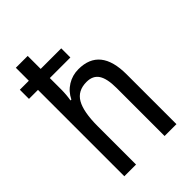

<svg xmlns="http://www.w3.org/2000/svg" viewBox="-223 -856 951 951"><g transform="rotate(-45 252.5 -380.0)"><path d="M154 -760V-669H298V-605H154V-525Q154 -489 148 -454H154Q173 -493 208 -514.5Q243 -536 285 -536Q436 -536 436 -349V0H353V-336Q353 -402 333 -432.5Q313 -463 269 -463Q207 -463 180 -416Q153 -369 153 -268V0H71V-605H8V-669H71V-760Z"/></g></svg>

Font: Noto Sans Devanagari Condensed
Style: Regular
Weight: 400
Width: 3
Designer: Jelle Bosma - Monotype Design Team
Foundry: Monotype Imaging Inc.
Version: Version 2.004; ttfautohint (v1.8.4.7-5d5b)